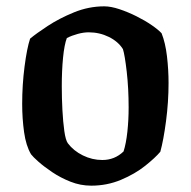

<svg xmlns="http://www.w3.org/2000/svg" viewBox="-20 -586 602 606"><path d="M268 0Q234 0 202.5 -12.5Q171 -25 145 -42.5Q119 -60 101.5 -75.5Q84 -91 78 -99Q62 -126 56 -169Q50 -212 50 -258Q50 -318 57.5 -376Q65 -434 75 -464Q94 -480 130.5 -504Q167 -528 213.5 -547Q260 -566 309 -566Q330 -566 357 -557Q384 -548 411 -534.5Q438 -521 459 -506.5Q480 -492 490 -481Q502 -451 507 -408.5Q512 -366 512 -324Q512 -264 504 -203.5Q496 -143 486 -107Q470 -88 438 -62.5Q406 -37 362 -18.5Q318 0 268 0ZM303 -81Q342 -81 370 -108Q378 -133 382 -170Q386 -207 386 -247Q386 -307 380 -359.5Q374 -412 368 -431Q353 -455 323.5 -469.5Q294 -484 260 -484Q244 -484 225.5 -479Q207 -474 191 -466Q183 -445 179 -404Q175 -363 175 -314Q175 -276 177 -238.5Q179 -201 183 -172.5Q187 -144 194 -134Q212 -110 241.5 -95.5Q271 -81 303 -81Z"/></svg>

Font: Texturina 72pt
Style: Bold
Weight: 700
Designer: Guillermo Torres Carreño
Foundry: Omnibus-Type
Version: Version 1.002; ttfautohint (v1.8.3)